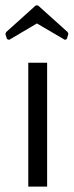

<svg xmlns="http://www.w3.org/2000/svg" viewBox="-27 -693 274 713"><path d="M114 -673 224 -574 227 -567 221 -548 214 -545 110 -606 7 -545 -1 -548 -7 -567 -4 -574 106 -673ZM148 0H78V-460H148Z"/></svg>

Font: Quattrocento Sans
Style: Regular
Weight: 400
Designer: Pablo Impallari
Foundry: Pablo Impallari, Igino Marini, Brenda Gallo
Version: Version 2.000